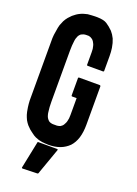

<svg xmlns="http://www.w3.org/2000/svg" viewBox="-192 -928 864 1209"><g transform="rotate(20 240.0 -323.5)"><path d="M407.2 -449.2Q407.2 -363.3 407.2 -192.4Q407.2 -141.6 395.5 -103.5Q383.8 -66.4 360.4 -41Q335.9 -16.6 302.7 -3.9Q268.6 8.8 225.6 8.8Q214.8 8.8 204.1 7.8Q193.4 6.8 182.6 5.9Q170.9 3.9 159.2 1Q147.5 -2.9 135.7 -7.8Q129.9 -10.7 123 -14.6Q117.2 -18.6 110.4 -23.4Q104.5 -27.3 98.6 -32.2Q91.8 -37.1 85.9 -42Q76.2 -50.8 65.4 -62.5Q54.7 -75.2 45.9 -90.8Q38.1 -107.4 33.2 -122.1Q28.3 -136.7 23.4 -169.9Q20.5 -190.4 19.5 -212.9Q19.5 -236.3 19.5 -262.7Q19.5 -263.7 19.5 -266.6Q19.5 -266.6 19.5 -266.6Q19.5 -267.6 19.5 -267.6Q19.5 -369.1 19.5 -574.2Q19.5 -575.2 19.5 -575.2Q19.5 -575.2 19.5 -575.2Q19.5 -577.1 19.5 -581.1Q19.5 -608.4 19.5 -630.9Q20.5 -654.3 24.4 -673.8Q29.3 -709 34.2 -723.6Q39.1 -737.3 46.9 -753.9Q55.7 -770.5 66.4 -783.2Q77.1 -794.9 86.9 -804.7Q97.7 -813.5 108.4 -821.3Q120.1 -829.1 130.9 -834Q142.6 -839.8 154.3 -842.8Q166 -846.7 176.8 -848.6Q189.5 -849.6 203.1 -850.6Q215.8 -851.6 225.6 -851.6Q226.6 -851.6 228.5 -851.6Q232.4 -851.6 236.3 -851.6Q240.2 -851.6 241.2 -851.6Q285.2 -850.6 305.7 -836.9Q327.1 -823.2 349.6 -800.8Q365.2 -783.2 377 -758.8Q387.7 -733.4 392.6 -702.1Q394.5 -689.5 395.5 -675.8Q396.5 -662.1 396.5 -648.4Q396.5 -615.2 396.5 -547.9Q396.5 -545.9 394.5 -544.9Q393.6 -543 391.6 -543Q356.4 -543 287.1 -543Q285.2 -543 283.2 -544.9Q282.2 -545.9 282.2 -547.9Q282.2 -576.2 282.2 -631.8Q282.2 -644.5 281.2 -654.3Q279.3 -664.1 277.3 -672.9Q275.4 -681.6 271.5 -688.5Q267.6 -696.3 264.6 -701.2Q260.7 -706.1 255.9 -710.9Q251 -714.8 246.1 -716.8Q242.2 -719.7 237.3 -720.7Q233.4 -721.7 229.5 -722.7Q227.5 -722.7 221.7 -722.7Q214.8 -722.7 213.9 -722.7Q205.1 -722.7 197.3 -720.7Q190.4 -718.8 184.6 -715.8Q177.7 -712.9 173.8 -708Q168.9 -703.1 165 -696.3Q161.1 -688.5 158.2 -678.7Q155.3 -668.9 154.3 -657.2Q152.3 -645.5 151.4 -628.9Q150.4 -613.3 150.4 -593.8Q150.4 -480.5 150.4 -252.9Q150.4 -233.4 151.4 -217.8Q152.3 -202.1 154.3 -189.5Q155.3 -176.8 158.2 -167Q161.1 -156.2 165 -149.4Q168.9 -142.6 173.8 -137.7Q177.7 -131.8 184.6 -128.9Q189.5 -126 195.3 -125Q202.1 -123 209 -123Q210.9 -123 222.7 -123Q233.4 -123 235.4 -123Q240.2 -123 246.1 -125Q251 -126 255.9 -127.9Q261.7 -130.9 265.6 -134.8Q270.5 -138.7 274.4 -144.5Q278.3 -150.4 281.2 -157.2Q285.2 -164.1 287.1 -172.9Q289.1 -182.6 291 -192.4Q292 -203.1 292 -214.8Q292 -252.9 292 -328.1Q282.2 -328.1 262.7 -328.1Q259.8 -328.1 258.8 -329.1Q256.8 -331.1 256.8 -333Q256.8 -372.1 256.8 -450.2Q256.8 -452.1 258.8 -454.1Q259.8 -455.1 262.7 -455.1Q308.6 -455.1 402.3 -455.1Q403.3 -455.1 405.3 -453.1Q407.2 -451.2 407.2 -449.2ZM290 15.6Q291 17.6 291 18.6Q292 18.6 292 19.5Q292 20.5 291 20.5Q269.5 80.1 227.5 199.2Q226.6 200.2 224.6 201.2Q223.6 202.1 222.7 202.1Q189.5 203.1 123 205.1Q122.1 205.1 121.1 204.1Q120.1 203.1 119.1 203.1Q118.2 202.1 118.2 201.2Q118.2 200.2 118.2 199.2Q130.9 138.7 155.3 18.6Q155.3 17.6 156.2 15.6Q158.2 14.6 160.2 14.6Q175.8 14.6 207 14.6Q233.4 14.6 286.1 14.6Q287.1 14.6 288.1 15.6Q289.1 15.6 290 15.6Z"/></g></svg>

Font: Typeface
Style: Regular
Weight: 400
Version: Version 1.0